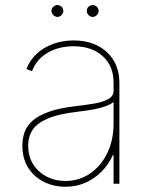

<svg xmlns="http://www.w3.org/2000/svg" viewBox="-20 -710 578 742"><path d="M233.4 11.7Q188.5 11.7 150.4 -6.8Q112.3 -25.4 89.4 -61Q66.4 -96.7 66.4 -147.5Q66.4 -175.3 75.2 -199.7Q84 -224.1 106.4 -243.9Q128.9 -263.7 169.2 -278.1Q209.5 -292.5 272.5 -299.8Q310.5 -304.2 344 -309.8Q377.4 -315.4 398.2 -326.9Q418.9 -338.4 418.9 -359.4V-391.6Q418.9 -455.1 376.7 -493.2Q334.5 -531.2 264.6 -531.2Q207 -531.2 163.8 -505.9Q120.6 -480.5 103.5 -434.6L82 -443.4Q95.2 -477.5 121.8 -502.2Q148.4 -526.9 185.3 -540.3Q222.2 -553.7 264.6 -553.7Q306.2 -553.7 338.9 -541.5Q371.6 -529.3 394.5 -507.3Q417.5 -485.4 429.4 -455.8Q441.4 -426.3 441.4 -391.6V0H418.9V-110.4H416Q399.4 -73.7 372.1 -46.4Q344.7 -19 309.6 -3.7Q274.4 11.7 233.4 11.7ZM233.4 -10.7Q285.2 -10.7 327.1 -38.8Q369.1 -66.9 394 -117.2Q418.9 -167.5 418.9 -233.4V-315.4Q408.7 -308.1 394.8 -302.2Q380.9 -296.4 363.5 -292Q346.2 -287.6 325.4 -284.4Q304.7 -281.2 281.2 -278.3Q208 -270 166 -252.4Q124 -234.9 106.4 -208.7Q88.9 -182.6 88.9 -147.5Q88.9 -85.9 130.6 -48.3Q172.4 -10.7 233.4 -10.7ZM202.1 -644.5Q192.9 -645 186 -651.9Q179.2 -658.7 178.7 -668Q179.2 -677.2 186 -683.8Q192.9 -690.4 202.1 -690.4Q211.4 -690.4 218 -683.8Q224.6 -677.2 224.6 -668Q224.6 -658.7 218 -651.9Q211.4 -645 202.1 -644.5ZM337.9 -644.5Q328.6 -645 322 -651.9Q315.4 -658.7 315.4 -668Q315.4 -677.2 322 -683.8Q328.6 -690.4 337.9 -690.4Q347.7 -690.4 354.2 -683.8Q360.8 -677.2 361.3 -668Q360.8 -658.7 354.2 -651.9Q347.7 -645 337.9 -644.5Z"/></svg>

Font: Inter Tight Thin
Style: Regular
Weight: 250
Designer: Rasmus Andersson
Foundry: rsms
Version: Version 3.004